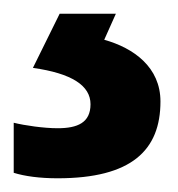

<svg xmlns="http://www.w3.org/2000/svg" viewBox="-27 -20 259 280"><path d="M207 128C207 78 168 50 125 38L142 0H60L21 79C78 87 105 105 105 132C105 159 86 167 57 167C37 167 9 163 -7 159V232C9 237 31 240 57 240C165 240 207 199 207 128Z"/></svg>

Font: Noto Sans Balinese SemiBold
Style: Regular
Weight: 600
Designer: Aditya Bayu, David Williams
Foundry: David Williams
Version: Version 2.005